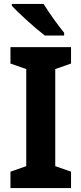

<svg xmlns="http://www.w3.org/2000/svg" viewBox="-20 -953 413 973"><path d="M201 -933H40V-924C73 -887 162 -807 207 -773H305V-787C276 -822 227 -890 201 -933ZM340 0V-83L260 -111V-603L340 -631V-714H33V-631L113 -603V-111L33 -83V0Z"/></svg>

Font: Noto Sans Georgian SemiCondensed Bold
Style: Regular
Weight: 700
Width: 4
Designer: Monotype Design Team, Akaki Razmadze
Foundry: Google LLC
Version: Version 2.005